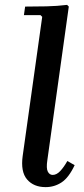

<svg xmlns="http://www.w3.org/2000/svg" viewBox="-20 -757 346 787"><path d="M256 -97 286 -80Q262 -29 232.5 -9.5Q203 10 167 10Q118 10 91 -21.5Q64 -53 73 -118L153 -688L146 -695H78L83 -730Q126 -730 170.5 -731Q215 -732 255 -737L262 -730L174 -100Q169 -67 176 -53.5Q183 -40 196 -40Q212 -40 227 -56Q242 -72 256 -97Z"/></svg>

Font: Brygada 1918 SemiBold
Style: Italic
Weight: 600
Italic angle: -8°
Designer: Mateusz Machalski | Borys Kosmynka | Przemek Hoffer
Foundry: NIEPODLEGLA 2018
Version: Version 3.006